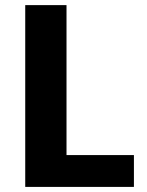

<svg xmlns="http://www.w3.org/2000/svg" viewBox="-20 -734 579 754"><path d="M505.9 0V-125H241.2V-713.9H79.1V0Z"/></svg>

Font: Avrile Sans
Style: Bold
Weight: 700
Designer: Monotype Design Team, Google (font), Stefan Peev (BGR Cyrillic), Cristiano Sobral (main changes)
Foundry: The Avrile Sans Project Authors
Version: Version 3.110